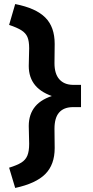

<svg xmlns="http://www.w3.org/2000/svg" viewBox="-20 -724 461 948"><path d="M55 204 25 104Q64 92 85 79Q106 66 115 44.5Q124 23 124 -14L122 -102Q122 -160 154 -198.5Q186 -237 253 -255L254 -244Q186 -264 154 -302.5Q122 -341 122 -398L124 -486Q124 -521 115.5 -541Q107 -561 85.5 -574.5Q64 -588 25 -601L55 -704Q106 -694 143 -677.5Q180 -661 203.5 -637.5Q227 -614 238.5 -581.5Q250 -549 250 -507L249 -412Q249 -360 272.5 -333Q296 -306 339 -305H380V-195H337Q294 -194 271.5 -168Q249 -142 249 -88L250 7Q250 89 203.5 135.5Q157 182 55 204Z"/></svg>

Font: Readex Pro SemiBold
Style: Regular
Weight: 600
Designer: Bonnie Shaver-Troup, Thomas Jockin
Foundry: Lexend
Version: Version 1.204